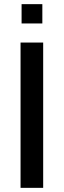

<svg xmlns="http://www.w3.org/2000/svg" viewBox="-20 -905 306 925"><path d="M79 -700H188V0H79ZM84 -885H184V-792H84Z"/></svg>

Font: Cabin Medium
Style: Regular
Weight: 500
Designer: Pablo Impallari
Foundry: Pablo Impallari. http://www.impallari.com Igino Marini. http://www.ikern.com
Version: Version 2.001